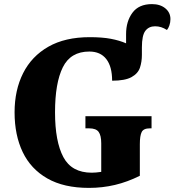

<svg xmlns="http://www.w3.org/2000/svg" viewBox="-20 -905 850 935"><path d="M413 10Q291 10 210.5 -36Q130 -82 90.5 -164.5Q51 -247 51 -358Q51 -466 92.5 -548.5Q134 -631 215.5 -677.5Q297 -724 417 -724Q478 -724 520 -716Q562 -708 594 -694V-739Q594 -801 625 -843Q656 -885 720 -885Q760 -885 785 -864.5Q810 -844 810 -812Q810 -796 805 -781.5Q800 -767 793 -759Q779 -768 765 -772.5Q751 -777 735 -777Q705 -777 688 -755Q671 -733 671 -674V-638Q671 -604 661.5 -575.5Q652 -547 620.5 -529.5Q589 -512 526 -512Q526 -581 497.5 -617.5Q469 -654 415 -654Q324 -654 286 -577.5Q248 -501 248 -358Q248 -216 288.5 -140Q329 -64 427 -64Q446 -64 473 -68V-207Q473 -245 460.5 -262.5Q448 -280 414 -280H396V-339H718V-280H710Q679 -280 670 -262Q661 -244 661 -203V-49Q601 -19 540 -4.5Q479 10 413 10Z"/></svg>

Font: Noto Serif SemiCondensed Black
Style: Regular
Weight: 900
Width: 4
Designer: Monotype Design Team
Foundry: Monotype Imaging Inc.
Version: Version 2.014; ttfautohint (v1.8.4.7-5d5b)